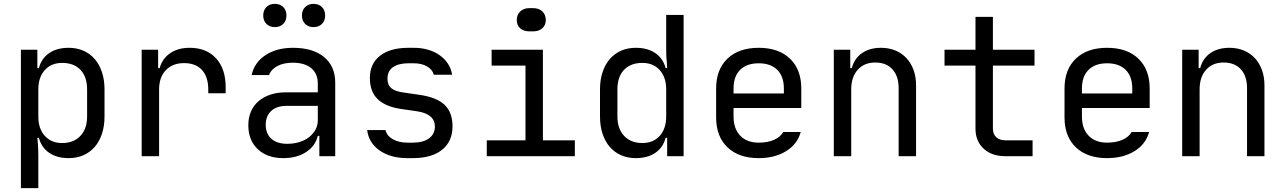

<svg xmlns="http://www.w3.org/2000/svg" viewBox="-20 -807 6640 992"><path d="M173 -550V-455H181Q194 -505 234 -532.5Q274 -560 335 -560Q377 -560 411 -545Q445 -530 469 -502.5Q493 -475 506.5 -435Q520 -395 520 -345V-205Q520 -155 506.5 -115Q493 -75 469 -47.5Q445 -20 411 -5Q377 10 335 10Q274 10 234 -17.5Q194 -45 181 -95H173Q174 -78 176 -61Q177 -46 177.5 -30Q178 -14 178 0V165H88V-550ZM178 -205Q178 -142 211.5 -105Q245 -68 301 -68Q361 -68 395.5 -105Q430 -142 430 -205V-345Q430 -410 396 -446Q362 -482 301 -482Q245 -482 211.5 -445Q178 -408 178 -345Z M712 -550H797V-455H805Q818 -504 859 -532Q900 -560 960 -560Q1047 -560 1096.5 -505.5Q1146 -451 1146 -356V-325H1056V-345Q1056 -410 1023.5 -445.5Q991 -481 931 -481Q872 -481 837 -444.5Q802 -408 802 -345V0H712Z M1263 -160Q1263 -199 1276.5 -230.5Q1290 -262 1315.5 -284Q1341 -306 1377 -318Q1413 -330 1458 -330H1622V-375Q1622 -426 1588.5 -454.5Q1555 -483 1492 -483Q1446 -483 1413.5 -466Q1381 -449 1370 -419H1280Q1294 -484 1351.5 -522Q1409 -560 1494 -560Q1596 -560 1654 -512.5Q1712 -465 1712 -380V0H1630V-105H1622Q1609 -52 1561 -21Q1513 10 1444 10Q1361 10 1312 -36Q1263 -82 1263 -160ZM1464 -64Q1498 -64 1527 -73Q1556 -82 1577 -98.5Q1598 -115 1610 -137Q1622 -159 1622 -185V-260H1460Q1410 -260 1381.5 -234Q1353 -208 1353 -162Q1353 -116 1382 -90Q1411 -64 1464 -64ZM1340 -727Q1340 -754 1356.5 -770.5Q1373 -787 1400 -787Q1427 -787 1443.5 -770.5Q1460 -754 1460 -727Q1460 -700 1443.5 -683.5Q1427 -667 1400 -667Q1373 -667 1356.5 -683.5Q1340 -700 1340 -727ZM1540 -727Q1540 -754 1556.5 -770.5Q1573 -787 1600 -787Q1627 -787 1643.5 -770.5Q1660 -754 1660 -727Q1660 -700 1643.5 -683.5Q1627 -667 1600 -667Q1573 -667 1556.5 -683.5Q1540 -700 1540 -727Z M2085 10Q1998 10 1941.5 -29.5Q1885 -69 1877 -135H1972Q1978 -106 2009 -88Q2040 -70 2085 -70H2113Q2167 -70 2197 -92.5Q2227 -115 2227 -153Q2227 -218 2135 -232L2052 -244Q1971 -256 1931 -295Q1891 -334 1891 -404Q1891 -478 1943.5 -519Q1996 -560 2090 -560H2118Q2158 -560 2192 -550Q2226 -540 2252 -521.5Q2278 -503 2294.5 -477.5Q2311 -452 2316 -421H2221Q2215 -447 2187 -463.5Q2159 -480 2118 -480H2090Q2039 -480 2010.5 -460Q1982 -440 1982 -400Q1982 -368 2001.5 -351.5Q2021 -335 2065 -329L2148 -317Q2237 -304 2277.5 -265Q2318 -226 2318 -154Q2318 -77 2264.5 -33.5Q2211 10 2113 10Z M2495 0V-82H2695V-468H2520V-550H2785V-82H2950V0ZM2715 -765H2735Q2764 -765 2782 -748Q2800 -731 2800 -704Q2800 -677 2782 -661Q2764 -645 2735 -645H2715Q2686 -645 2668 -660.5Q2650 -676 2650 -704Q2650 -731 2668 -748Q2686 -765 2715 -765Z M3080 -345Q3080 -395 3093.5 -435Q3107 -475 3131 -502.5Q3155 -530 3189 -545Q3223 -560 3265 -560Q3326 -560 3366 -532.5Q3406 -505 3419 -455H3427Q3426 -472 3425 -489Q3423 -504 3422.5 -520.5Q3422 -537 3422 -550V-730H3512V0H3427V-95H3419Q3406 -45 3366 -17.5Q3326 10 3265 10Q3223 10 3189 -5Q3155 -20 3131 -47.5Q3107 -75 3093.5 -115Q3080 -155 3080 -205ZM3299 -68Q3355 -68 3388.5 -105Q3422 -142 3422 -205V-345Q3422 -408 3388.5 -445Q3355 -482 3299 -482Q3238 -482 3204 -446Q3170 -410 3170 -345V-205Q3170 -142 3204.5 -105Q3239 -68 3299 -68Z M3900 10Q3797 10 3738.5 -46Q3680 -102 3680 -200V-350Q3680 -448 3738.5 -504Q3797 -560 3900 -560Q4003 -560 4061.5 -504Q4120 -448 4120 -350V-249H3770V-205Q3770 -142 3804.5 -106Q3839 -70 3900 -70Q3945 -70 3978 -84Q4011 -98 4027 -125H4117Q4100 -62 4041.5 -26Q3983 10 3900 10ZM4030 -324V-350Q4030 -412 3996 -446Q3962 -480 3900 -480Q3838 -480 3804 -446Q3770 -412 3770 -350V-324Z M4288 0V-550H4373V-455H4381Q4394 -505 4433.5 -532.5Q4473 -560 4532 -560Q4573 -560 4606.5 -546Q4640 -532 4663.5 -506.5Q4687 -481 4700 -445.5Q4713 -410 4713 -366V0H4623V-351Q4623 -414 4591 -449Q4559 -484 4502 -484Q4445 -484 4411.5 -446.5Q4378 -409 4378 -345V0Z M4860 -550H5020V-720H5110V-550H5325V-468H5110V-142Q5110 -114 5127.5 -98Q5145 -82 5175 -82H5315V0H5175Q5104 0 5062 -39Q5020 -78 5020 -142V-468H4860Z M5700 10Q5597 10 5538.5 -46Q5480 -102 5480 -200V-350Q5480 -448 5538.5 -504Q5597 -560 5700 -560Q5803 -560 5861.5 -504Q5920 -448 5920 -350V-249H5570V-205Q5570 -142 5604.5 -106Q5639 -70 5700 -70Q5745 -70 5778 -84Q5811 -98 5827 -125H5917Q5900 -62 5841.5 -26Q5783 10 5700 10ZM5830 -324V-350Q5830 -412 5796 -446Q5762 -480 5700 -480Q5638 -480 5604 -446Q5570 -412 5570 -350V-324Z M6088 0V-550H6173V-455H6181Q6194 -505 6233.5 -532.5Q6273 -560 6332 -560Q6373 -560 6406.5 -546Q6440 -532 6463.5 -506.5Q6487 -481 6500 -445.5Q6513 -410 6513 -366V0H6423V-351Q6423 -414 6391 -449Q6359 -484 6302 -484Q6245 -484 6211.5 -446.5Q6178 -409 6178 -345V0Z"/></svg>

Font: JetBrainsMono NF
Style: Regular
Weight: 400
Monospace: yes
Designer: Philipp Nurullin, Konstantin Bulenkov
Foundry: JetBrains
Version: Version 1.0.2; ttfautohint (v1.8.3)